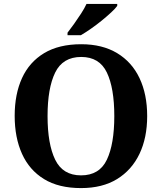

<svg xmlns="http://www.w3.org/2000/svg" viewBox="-20 -951 827 981"><path d="M394 10Q280 10 205 -36Q130 -82 92.5 -165Q55 -248 55 -359Q55 -470 92.5 -552Q130 -634 205.5 -679.5Q281 -725 395 -725Q503 -725 578.5 -679.5Q654 -634 693 -551.5Q732 -469 732 -358Q732 -247 692.5 -164.5Q653 -82 578 -36Q503 10 394 10ZM394 -55Q488 -55 526 -135Q564 -215 564 -358Q564 -501 526 -580.5Q488 -660 395 -660Q301 -660 262 -580.5Q223 -501 223 -358Q223 -215 262 -135Q301 -55 394 -55ZM325 -784Q340 -803 358.5 -829Q377 -855 394.5 -882Q412 -909 422 -931H579V-921Q570 -908 548.5 -888Q527 -868 500 -846Q473 -824 445 -804.5Q417 -785 393 -771H325Z"/></svg>

Font: Noto Serif Vithkuqi
Style: Bold
Weight: 700
Version: Version 1.005